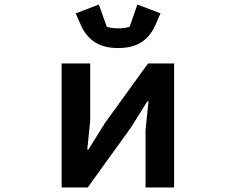

<svg xmlns="http://www.w3.org/2000/svg" viewBox="-20 -827 1040 847"><path d="M335 -720 314 -768 416 -807 451 -709Q472 -702 501 -702Q531 -702 552 -709L586 -807L688 -768L667 -720Q645 -668 605 -641.5Q565 -615 501 -615Q438 -615 397.5 -641.5Q357 -668 335 -720ZM367 0H252V-547H378V-295L365 -167H370L442 -283L633 -547H748V0H622V-252L635 -380H630L558 -265Z"/></svg>

Font: IBM Plex Sans JP SemiBold
Style: Regular
Weight: 600
Designer: Mike Abbink; Paul van der Laan; Pieter van Rosmalen; Wujin Sim; Yejin Wi; Jinhee Kim; Boomi Park; Yona Kim; Kichan Ma
Foundry: Sandoll Inc.
Version: Version 1.001